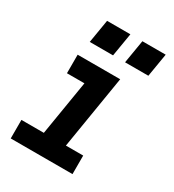

<svg xmlns="http://www.w3.org/2000/svg" viewBox="-178 -839 856 942"><g transform="rotate(30 250.0 -368.0)"><path d="M29 0V-105H156L207 -415H108V-520H349L281 -105H379V0ZM328 -604 350 -736H482L460 -604ZM128 -604 150 -736H282L260 -604Z"/></g></svg>

Font: Iosevka SS04 Extrabold
Style: Italic
Weight: 800
Italic angle: -9°
Monospace: yes
Designer: Belleve Invis
Foundry: Belleve Invis
Version: Version 19.0.0; ttfautohint (v1.8.4)